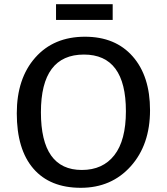

<svg xmlns="http://www.w3.org/2000/svg" viewBox="-20 -885 795 915"><path d="M517 -865V-790H247V-865ZM385 -710Q530 -710 612.5 -616Q695 -522 695 -360Q695 -195 603 -92.5Q511 10 365 10Q218 10 139 -81.5Q60 -173 60 -345Q60 -511 148 -610.5Q236 -710 385 -710ZM380 -625Q175 -625 175 -350Q175 -75 370 -75Q470 -75 525 -145.5Q580 -216 580 -355Q580 -625 380 -625Z"/></svg>

Font: Bitter
Style: Regular
Weight: 400
Designer: Sol Matas
Foundry: Sol Matas
Version: Version 1.300;PS 001.300;hotconv 1.0.70;makeotf.lib2.5.58329